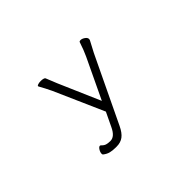

<svg xmlns="http://www.w3.org/2000/svg" viewBox="-108 -768 1216 1216"><g transform="rotate(-45 500.0 -160.5)"><path d="M269 133Q266 130 266 124Q266 110 275.5 95Q285 80 294 80Q299 80 303 85Q315 98 329.5 102Q344 106 363 106Q402 106 429 48L474 -46L327 -379Q306 -423 285 -460Q284 -463 284 -464Q284 -468 294 -471.5Q304 -475 319 -475Q333 -475 342.5 -472Q352 -469 353 -465Q368 -426 383 -391L504 -112L632 -381Q650 -419 668 -474Q670 -480 680 -480Q694 -480 709 -469.5Q724 -459 724 -447Q724 -442 722 -437Q700 -397 683 -363L471 80Q451 122 426.5 140.5Q402 159 366 159H356Q331 159 310 154Q289 149 269 133Z"/></g></svg>

Font: JyunsaiKaai Light
Style: Regular
Weight: 300
Designer: Fontworks Inc.
Version: Version 0.030;April 7, 2024;FontCreator 14.0.0.2901 64-bit